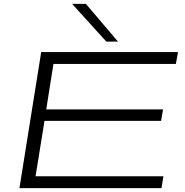

<svg xmlns="http://www.w3.org/2000/svg" viewBox="-20 -968 950 988"><path d="M80 0 192 -700H896L885 -639H255L218 -405H819L809 -346H209L163 -61H821L811 0ZM527 -754 351 -948H422L587 -754Z"/></svg>

Font: Georama ExtraExtended Light
Style: Italic
Weight: 300
Width: 8
Italic angle: -9°
Designer: Jean-Baptiste Levee
Foundry: Production Type
Version: Version 1.000